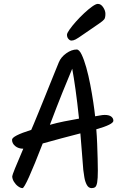

<svg xmlns="http://www.w3.org/2000/svg" viewBox="-20 -959 648 989"><path d="M96 10Q86 10 73.5 1Q61 -8 52 -22.5Q43 -37 43 -51Q43 -61 100 -193Q75 -193 58.5 -206.5Q42 -220 42 -239Q42 -259 141 -290Q144 -296 154 -320.5Q164 -345 178.5 -380Q193 -415 209 -455Q225 -495 240 -532Q255 -569 266.5 -597.5Q278 -626 283 -638Q294 -665 321.5 -684.5Q349 -704 375 -704Q388 -704 400.5 -678Q413 -652 424.5 -611Q436 -570 445 -523Q454 -476 460.5 -432.5Q467 -389 470 -360Q484 -362 496.5 -364.5Q509 -367 519 -367Q542 -367 553 -358.5Q564 -350 564 -337Q564 -318 476 -293Q479 -259 480.5 -218.5Q482 -178 483 -141.5Q484 -105 484 -80Q484 -38 480.5 -19Q477 0 470 5Q463 10 452 10Q436 10 427 -7Q418 -24 414.5 -46Q411 -68 409 -84Q405 -132 401.5 -179Q398 -226 394 -272Q343 -259 296.5 -246.5Q250 -234 200 -220Q111 10 96 10ZM237 -316Q272 -326 309.5 -333.5Q347 -341 387 -348Q378 -434 369 -498Q360 -562 352 -605Q330 -553 301 -481Q272 -409 237 -316ZM348 -750Q340 -750 332.5 -758.5Q325 -767 325 -780Q325 -788 338 -806.5Q351 -825 371 -847.5Q391 -870 413.5 -891Q436 -912 455 -925.5Q474 -939 484 -939Q500 -939 511.5 -921.5Q523 -904 523 -888Q523 -867 516.5 -859Q510 -851 491 -838Q435 -800 408 -781Q381 -762 369.5 -756Q358 -750 348 -750Z"/></svg>

Font: Solitreo
Style: Regular
Weight: 400
Designer: Nathan Gross, Bryan Kirschen, Binghamton University
Foundry: Eli Heuer
Version: Version 1.100; ttfautohint (v1.8.4.7-5d5b)